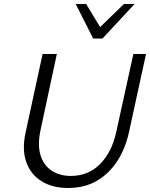

<svg xmlns="http://www.w3.org/2000/svg" viewBox="-20 -927 747 956"><path d="M319 9Q241 9 187 -24.5Q133 -58 111 -119.5Q89 -181 107 -265L192 -658H263L182 -280Q166 -206 181.5 -155Q197 -104 237 -77.5Q277 -51 333 -51Q419 -51 477.5 -109.5Q536 -168 558 -266L644 -658H707L622 -268Q604 -186 563 -123.5Q522 -61 461 -26Q400 9 319 9ZM444 -735 463 -777 597 -907H650L490 -735ZM444 -735 357 -907H409L487 -778L490 -735Z"/></svg>

Font: Ysabeau
Style: Italic
Weight: 400
Italic angle: -12°
Designer: Christian Thalmann (Catharsis Fonts)
Version: Version 2.000;gftools[0.9.27.dev2+g8671c4b]